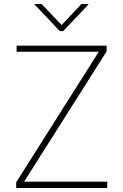

<svg xmlns="http://www.w3.org/2000/svg" viewBox="-20 -934 610 954"><path d="M60.5 -28.3 470.7 -676.8H62.5V-707H509.8V-678.7L99.6 -31.2H512.7V0H60.5ZM286.1 -809.6 384.8 -914.1H418.9V-911.1L293.9 -779.3H277.3L152.3 -911.1V-914.1H186.5Z"/></svg>

Font: Pretendard JP Thin
Style: Regular
Weight: 100
Designer: Base glyphs from Inter by Rasmus Andersson; Hangeul glyphs from Noto Sans CJK(Source Han Sans) by Jang Soo-young and Kan
Foundry: Kil Hyung-jin
Version: Version 1.309